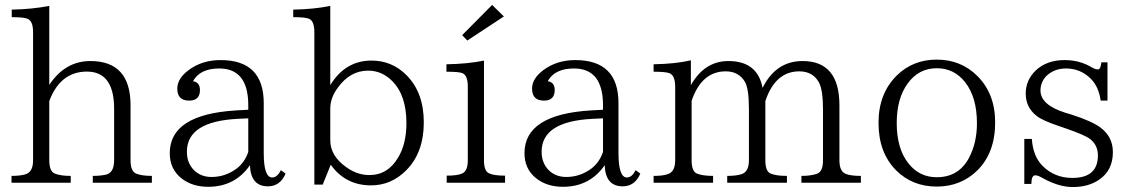

<svg xmlns="http://www.w3.org/2000/svg" viewBox="-20 -754 4606 782"><path d="M598.6 -9.8H357.9V-37.6Q389.6 -37.6 413.1 -43Q444.8 -51.8 444.8 -101.1V-311Q444.8 -462.4 334 -462.4Q225.6 -462.4 180.7 -342.3V-101.1Q180.7 -56.2 203.6 -46.9Q226.6 -37.6 268.1 -37.6V-9.8H26.9V-37.6Q62 -37.6 83 -43.9Q114.7 -52.7 114.7 -101.1V-623Q114.7 -668.9 91.8 -677.7Q76.7 -684.1 27.8 -684.1V-714.8Q110.4 -716.3 180.7 -730V-408.2Q245.1 -505.4 348.1 -505.4Q511.7 -505.4 511.7 -325.2V-101.1Q511.7 -56.2 534.7 -46.9Q557.1 -37.6 598.6 -37.6Z M1143.1 -46.9Q1121.1 4.9 1071.3 4.9Q1001 4.9 998 -81.1Q937 6.8 828.1 6.8Q762.2 6.8 718.3 -28.3Q671.4 -65.9 671.4 -130.4Q671.4 -287.6 940.4 -304.2L991.2 -307.1V-325.2Q991.2 -475.1 873 -475.1Q794.4 -475.1 766.1 -423.3Q794.4 -418.9 794.4 -387.2Q794.4 -344.2 750.5 -344.2Q702.1 -344.2 702.1 -393.1Q702.1 -434.1 748 -468.3Q802.7 -509.3 878.4 -509.3Q1054.2 -509.3 1054.2 -334V-130.9Q1054.2 -31.2 1088.4 -31.2Q1109.4 -31.2 1124 -61ZM991.2 -135.3V-272L949.2 -270Q741.2 -259.8 741.2 -136.2Q741.2 -90.3 770 -61Q798.3 -33.2 841.3 -33.2Q899.4 -33.2 946.3 -69.3Q977.5 -94.7 991.2 -135.3Z M1325.2 -407.2Q1386.2 -507.3 1493.2 -507.3Q1576.2 -507.3 1635.3 -448.2Q1706.1 -377.4 1706.1 -255.4Q1706.1 -132.3 1634.3 -60.1Q1573.2 1 1491.2 1Q1387.2 1 1327.1 -83L1294.4 -2H1260.3V-623Q1260.3 -668.9 1238.3 -677.7Q1223.1 -684.1 1174.3 -684.1V-714.8Q1259.3 -716.3 1325.2 -730ZM1325.2 -312V-182.1Q1325.2 -119.6 1390.1 -73.2Q1434.6 -41 1484.4 -41Q1560.1 -41 1602.1 -113.3Q1635.3 -168.5 1635.3 -252.9Q1635.3 -366.2 1577.1 -424.3Q1535.2 -466.3 1479.5 -466.3Q1405.8 -466.3 1356 -397Q1325.2 -356 1325.2 -312Z M1799.3 -9.8V-38.6Q1845.2 -38.6 1863.3 -47.9Q1885.3 -58.1 1885.3 -101.1V-401.4Q1885.3 -447.3 1863.3 -456.1Q1849.6 -461.9 1798.3 -461.9V-492.2Q1886.7 -493.7 1951.2 -507.3V-101.1Q1951.2 -56.6 1972.2 -47.9Q1991.7 -38.6 2037.1 -38.6V-9.8ZM1984.4 -733.9 2032.2 -687 1883.3 -588.9 1862.3 -610.8Z M2587.9 -46.9Q2565.9 4.9 2516.1 4.9Q2445.8 4.9 2442.9 -81.1Q2381.8 6.8 2272.9 6.8Q2207 6.8 2163.1 -28.3Q2116.2 -65.9 2116.2 -130.4Q2116.2 -287.6 2385.3 -304.2L2436 -307.1V-325.2Q2436 -475.1 2317.9 -475.1Q2239.3 -475.1 2210.9 -423.3Q2239.3 -418.9 2239.3 -387.2Q2239.3 -344.2 2195.3 -344.2Q2147 -344.2 2147 -393.1Q2147 -434.1 2192.9 -468.3Q2247.6 -509.3 2323.2 -509.3Q2499 -509.3 2499 -334V-130.9Q2499 -31.2 2533.2 -31.2Q2554.2 -31.2 2568.8 -61ZM2436 -135.3V-272L2394 -270Q2186 -259.8 2186 -136.2Q2186 -90.3 2214.8 -61Q2243.2 -33.2 2286.1 -33.2Q2344.2 -33.2 2391.1 -69.3Q2422.4 -94.7 2436 -135.3Z M3486.3 -9.8H3244.1V-37.6Q3282.2 -37.6 3306.2 -45.9Q3332 -53.2 3332 -101.1V-309.1Q3332 -388.2 3314.9 -419.4Q3289.6 -463.4 3235.4 -463.4Q3137.7 -463.4 3097.2 -342.3V-101.1Q3097.2 -55.7 3119.1 -46.9Q3141.6 -37.6 3185.1 -37.6V-9.8H2941.9V-37.6Q2977.1 -37.6 2998 -43.9Q3030.3 -52.7 3030.3 -101.1V-310.1Q3030.3 -392.6 3014.2 -420.4Q2988.8 -463.4 2936 -463.4Q2837.4 -463.4 2796.9 -343.3V-101.1Q2796.9 -55.7 2818.8 -46.9Q2841.8 -37.6 2884.3 -37.6V-9.8H2642.1V-37.6Q2677.7 -37.6 2697.3 -43.9Q2730 -52.7 2730 -101.1V-399.9Q2730 -447.3 2706.1 -456.1Q2689.5 -461.9 2642.1 -461.9V-492.2Q2730.5 -493.7 2793.9 -508.3V-407.2Q2849.6 -505.4 2946.8 -505.4Q3065.4 -505.4 3085.9 -396Q3140.1 -505.4 3249 -505.4Q3398.9 -505.4 3398.9 -325.2V-101.1Q3398.9 -53.7 3427.2 -44.9Q3446.8 -37.6 3485.4 -37.6H3486.3Z M3795.4 -511.2Q3894 -511.2 3960.9 -444.3Q4033.2 -372.1 4033.2 -255.4Q4033.2 -132.3 3960.9 -60.1Q3893.6 5.9 3795.4 5.9Q3696.3 5.9 3629.9 -60.1Q3558.1 -132.3 3558.1 -253.4Q3558.1 -372.1 3631.3 -445.3Q3697.3 -511.2 3795.4 -511.2ZM3795.4 -476.1Q3721.2 -476.1 3676.3 -413.1Q3632.3 -352.5 3632.3 -252.9Q3632.3 -148.4 3680.2 -88.4Q3724.1 -32.2 3795.4 -32.2Q3884.3 -32.2 3926.3 -110.4Q3959 -171.9 3959 -252Q3959 -357.4 3911.1 -418.9Q3866.2 -476.1 3795.4 -476.1Z M4462.9 -344.2Q4455.1 -400.9 4422.9 -433.1Q4380.9 -475.1 4321.8 -475.1Q4272.9 -475.1 4240.7 -443.4Q4217.8 -418.5 4217.8 -385.3Q4217.8 -326.7 4318.8 -294.9L4344.7 -287.1Q4428.2 -260.3 4462.9 -233.9Q4512.7 -196.3 4512.7 -134.3Q4512.7 -60.1 4456.5 -22Q4413.1 7.8 4349.6 7.8Q4293.5 7.8 4230 -26.9Q4208 -40 4196.8 -40Q4180.7 -40 4180.7 -4.9H4151.9V-188H4182.6Q4187.5 -117.7 4225.6 -79.1Q4274.4 -29.3 4347.7 -29.3Q4451.7 -29.3 4451.7 -121.1Q4451.7 -162.1 4420.9 -187Q4399.9 -203.6 4323.7 -230L4293.9 -240.2Q4225.1 -263.2 4201.7 -282.2Q4157.7 -316.9 4157.7 -373Q4157.7 -427.7 4198.7 -467.3Q4243.7 -509.3 4315.9 -509.3Q4378.4 -509.3 4427.7 -479Q4441.9 -471.2 4451.7 -471.2Q4462.9 -471.2 4465.8 -500H4490.7V-344.2Z"/></svg>

Font: I.Ming
Style: Regular
Weight: 400
Designer: Ichiten Fonts Project
Version: Version 6.11; Dec 27, 2019